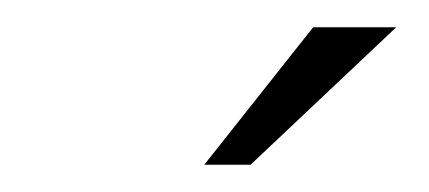

<svg xmlns="http://www.w3.org/2000/svg" viewBox="-20 -711 315 141"><path d="M164 -590H130L210 -691H271Z"/></svg>

Font: YamahaIndonesia935. App Thin
Style: Italic
Weight: 100
Italic angle: -10°
Designer: Dalton Maag Ltd
Foundry: Dalton Maag Ltd
Version: Version 1.002; January 01, 2024; Regular/Italic